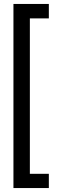

<svg xmlns="http://www.w3.org/2000/svg" viewBox="-20 -835 304 971"><path d="M227 -815V-742H131V44H227V116H48V-815Z"/></svg>

Font: Fira Sans Extra Condensed
Style: Regular
Weight: 400
Width: 1
Designer: Carrois Corporate & Edenspiekermann AG
Foundry: Carrois Corporate GbR & Edenspiekermann AG
Version: Version 4.203